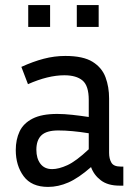

<svg xmlns="http://www.w3.org/2000/svg" viewBox="-20 -725 533 755"><path d="M450 5Q404 5 376.5 -16Q349 -37 338 -68Q289 -25 249 -7.5Q209 10 169 10Q104 10 73 -32Q42 -74 42 -135Q42 -176 57 -208Q72 -240 108 -258.5Q144 -277 205 -277Q232 -277 264 -273.5Q296 -270 329 -265V-332Q329 -388 304.5 -408.5Q280 -429 233 -429Q169 -429 90 -394L64 -462Q110 -483 152 -494Q194 -505 237 -505Q307 -505 344 -482Q381 -459 395 -421Q409 -383 409 -338V-124Q409 -101 418 -85.5Q427 -70 454 -70H465V5ZM123 -136Q123 -102 139 -81Q155 -60 185 -60Q211 -60 245 -75.5Q279 -91 329 -138V-201Q261 -212 209 -212Q163 -212 143 -193Q123 -174 123 -136ZM177 -619H91V-705H177ZM368 -619H282V-705H368Z"/></svg>

Font: Inria Sans
Style: Regular
Weight: 400
Designer: Black Foundry Team
Foundry: Black Foundry
Version: Version 1.2; ttfautohint (v1.8.3)